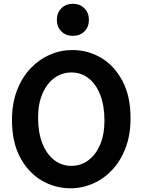

<svg xmlns="http://www.w3.org/2000/svg" viewBox="-20 -992 772 1024"><path d="M537.1 -349.1Q537.1 -428.7 514.6 -486.1Q492.2 -543.5 452.6 -574.5Q413.1 -605.5 361.3 -605.5Q310.1 -605.5 269.8 -575.9Q229.5 -546.4 206.3 -492.2Q183.1 -438 183.1 -363.8Q183.1 -285.2 205.8 -227.5Q228.5 -169.9 268.6 -138.7Q308.6 -107.4 361.3 -107.4Q410.2 -107.4 450 -136.2Q489.7 -165 513.4 -219.2Q537.1 -273.4 537.1 -349.1ZM676.3 -361.3Q676.3 -273.4 650.1 -204.1Q624 -134.8 579.1 -86.7Q534.2 -38.6 476.6 -13.2Q418.9 12.2 356.4 12.2Q272.5 12.2 201.2 -30Q129.9 -72.3 86.9 -153.6Q43.9 -234.9 43.9 -351.6Q43.9 -439.5 70.1 -508.5Q96.2 -577.6 141.6 -626Q187 -674.3 244.9 -699.7Q302.7 -725.1 366.2 -725.1Q449.7 -725.1 520.3 -682.9Q590.8 -640.6 633.5 -559.6Q676.3 -478.5 676.3 -361.3ZM283.2 -886.2Q283.2 -923.8 307.4 -947.8Q331.5 -971.7 368.7 -971.7Q406.2 -971.7 430.2 -947.8Q454.1 -923.8 454.1 -886.2Q454.1 -848.1 430.2 -824.5Q406.2 -800.8 368.7 -800.8Q331.5 -800.8 307.4 -824.5Q283.2 -848.1 283.2 -886.2Z"/></svg>

Font: Andika
Style: Bold
Weight: 700
Designer: Victor Gaultney, Annie Olsen, Julie Remington, Don Collingsworth, Eric Hays, Becca Hirsbrunner
Foundry: SIL International
Version: Version 6.101